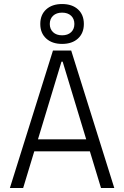

<svg xmlns="http://www.w3.org/2000/svg" viewBox="-20 -948 626 968"><path d="M29.8 0 247.1 -693.4H338.9L556.2 0H489.3L433.1 -185.1H152.8L96.7 0ZM171.4 -245.6H414.6L295.9 -637.2H290ZM293 -726.6Q242.7 -726.6 212.9 -753.9Q183.1 -781.2 183.1 -827.1Q183.1 -873.5 212.9 -900.6Q242.7 -927.7 293 -927.7Q343.8 -927.7 373.3 -900.6Q402.8 -873.5 402.8 -827.1Q402.8 -781.2 373.3 -753.9Q343.8 -726.6 293 -726.6ZM293 -770Q321.8 -770 338.4 -785.6Q355 -801.3 355 -827.1Q355 -853 338.4 -868.7Q321.8 -884.3 293 -884.3Q264.6 -884.3 247.8 -868.7Q231 -853 231 -827.1Q231 -801.3 247.8 -785.6Q264.6 -770 293 -770Z"/></svg>

Font: CaskaydiaMono NF Light
Style: Regular
Weight: 300
Designer: Aaron Bell
Foundry: Saja Typeworks
Version: Version 2111.001; ttfautohint (v1.8.4);Nerd Fonts 3.1.1